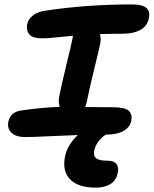

<svg xmlns="http://www.w3.org/2000/svg" viewBox="-20 -673 702 877"><path d="M97.2 -46.9Q53.2 -46.9 32.7 -66.4Q12.2 -85.9 18.1 -116.2Q26.4 -162.1 80.1 -168.9Q168.5 -181.6 252.9 -185.1Q245.1 -205.6 251 -234.9Q261.2 -286.6 282.7 -374.8Q304.2 -462.9 310.1 -491.2Q311.5 -503.4 314 -509.8Q294.4 -507.8 260.3 -504.4Q226.1 -501 206.8 -499.5Q187.5 -498 168.9 -498Q129.9 -498 114.5 -515.4Q99.1 -532.7 104 -562Q108.9 -585.9 130.4 -602.3Q151.9 -618.7 185.1 -624Q377 -652.8 581.1 -652.8Q629.9 -652.8 648.2 -637.2Q666.5 -621.6 660.2 -590.8Q653.3 -554.2 621.6 -536.6Q589.8 -519 543 -519Q497.6 -519 436 -517.1Q442.4 -497.6 438 -474.1Q434.6 -456.1 412.6 -366.9Q390.6 -277.8 377 -210.9Q374.5 -198.2 369.1 -184.1Q387.2 -184.1 429.7 -183.6Q472.2 -183.1 498 -183.1Q550.8 -183.1 567.9 -167Q585 -150.9 580.1 -123Q574.2 -91.8 544.4 -75Q514.6 -58.1 465.8 -58.1H462.9Q419.4 -28.8 410.2 16.1Q405.8 39.1 418.9 50Q432.1 61 470.2 61Q501 61 512.2 76.4Q523.4 91.8 518.1 115.2Q511.7 150.4 485.1 167.2Q458.5 184.1 418 184.1Q336.9 184.1 300.3 146.2Q263.7 108.4 276.9 42Q288.6 -13.2 335.9 -56.2Q287.1 -54.7 206.5 -50.8Q126 -46.9 97.2 -46.9Z"/></svg>

Font: Shantell Sans Irregular Bouncy
Style: Italic
Weight: 600
Italic angle: -11.31°
Designer: Stephen Nixon, Anya Danilova, Shantell Martin
Foundry: Arrow Type
Version: Version 1.006;[9816181b4]